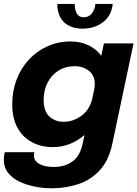

<svg xmlns="http://www.w3.org/2000/svg" viewBox="-31 -758 719 1005"><path d="M245 12Q185 12 137 -13.2Q89 -38.5 61 -88.5Q33 -138.5 33 -213Q33 -281.5 55.8 -341.2Q78.5 -401 120 -445.8Q161.5 -490.5 217.5 -515.8Q273.5 -541 340.5 -541Q389.5 -541 431.2 -521.5Q473 -502 499 -466L513 -531H668L557 -6Q538 83.5 490 134.5Q442 185.5 376.5 206.5Q311 227.5 240 227.5Q196.5 227.5 152.5 219Q108.5 210.5 71.2 192.8Q34 175 11.5 147Q-11 119 -11 79.5Q-11 67.5 -9.5 57.8Q-8 48 -6 38.5H149Q148 43 147.2 47.2Q146.5 51.5 146.5 56Q146.5 84 174.8 100Q203 116 250.5 116Q307.5 116 347.8 87.5Q388 59 401.5 -6L411.5 -51.5Q337.5 12 245 12ZM197.5 -234.5Q197.5 -176.5 227.2 -148.5Q257 -120.5 302 -120.5Q349 -120.5 391.2 -149.2Q433.5 -178 450 -233L463.5 -296.5Q465 -308 465 -317Q465 -364 433.8 -387.8Q402.5 -411.5 361.5 -411.5Q312.5 -411.5 275.8 -388.8Q239 -366 218.2 -326Q197.5 -286 197.5 -234.5ZM269 -737.5H360Q360 -707.5 370.8 -687.5Q381.5 -667.5 407.5 -667.5Q433.5 -667.5 449.5 -687.5Q465.5 -707.5 468.5 -737.5H559Q552.5 -676 508.2 -642Q464 -608 401.5 -608Q339 -608 304 -642Q269 -676 269 -737.5Z"/></svg>

Font: Epilogue
Style: Bold Italic
Weight: 700
Italic angle: -12°
Designer: Tyler Finck
Foundry: Etcetera Type Co
Version: Version 2.111; ttfautohint (v1.8.3)